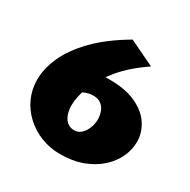

<svg xmlns="http://www.w3.org/2000/svg" viewBox="-162 -860 1007 1020"><g transform="rotate(30 342.0 -350.0)"><path d="M335 10Q273 10 218.5 -11.5Q164 -33 122 -71.5Q80 -110 56.5 -161.5Q33 -213 33 -274Q33 -341 66 -414.5Q99 -488 172 -563.5Q245 -639 366 -710L522 -635Q427 -571 369 -501Q311 -431 285 -364.5Q259 -298 259 -246Q259 -214 268.5 -189Q278 -164 295.5 -150.5Q313 -137 337 -137Q362 -137 380 -154Q398 -171 408 -197Q418 -223 418 -250Q418 -275 409.5 -297.5Q401 -320 382.5 -334Q364 -348 334 -348Q293 -348 243.5 -317Q194 -286 150 -224L122 -429Q184 -446 246 -455.5Q308 -465 365 -465Q466 -465 531 -434Q596 -403 627 -354Q658 -305 658 -250Q658 -203 636.5 -156.5Q615 -110 573.5 -72.5Q532 -35 472 -12.5Q412 10 335 10Z"/></g></svg>

Font: Marhey Light
Style: Bold
Weight: 700
Version: Version 1.000